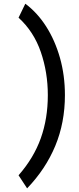

<svg xmlns="http://www.w3.org/2000/svg" viewBox="-20 -821 428 1041"><path d="M80.6 -725.1 117.2 -800.8Q182.1 -752.9 230.2 -677.5Q278.3 -602.1 305.2 -507.1Q332 -412.1 332 -305.2Q332 -156.2 279.8 -30.3Q227.5 95.7 127 200.2L80.6 129.4Q163.1 35.2 201.2 -71.5Q239.3 -178.2 239.3 -305.2Q239.3 -428.7 201.2 -539.3Q163.1 -649.9 80.6 -725.1Z"/></svg>

Font: Kanchenjunga
Style: Regular
Weight: 400
Designer: Becca Hirsbrunner Spalinger
Foundry: SIL International
Version: Version 2.001